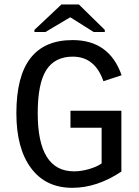

<svg xmlns="http://www.w3.org/2000/svg" viewBox="-20 -853 640 882"><path d="M537.6 -64.9Q425.8 9.8 312 9.8Q189.9 9.8 122.6 -80.8Q55.2 -171.4 55.2 -332.5Q55.2 -502 119.6 -585.4Q184.1 -668.9 313.5 -668.9Q482.4 -668.9 538.6 -507.3L455.1 -480Q416 -592.8 314.5 -592.8Q231.9 -592.8 192.6 -531.2Q153.3 -469.7 153.3 -332.5Q153.3 -65.9 319.8 -65.9Q353 -65.9 388.7 -76.2Q424.3 -86.4 446.8 -102.1V-266.1H303.7V-344.2H537.6ZM461.4 -715.8V-706.1H410.2L303.2 -773.4H302.2L189 -706.1H138.2V-715.8L262.2 -832.5H342.3Z"/></svg>

Font: Cousine
Style: Regular
Weight: 400
Monospace: yes
Designer: Steve Matteson
Foundry: Monotype Imaging Inc.
Version: Version 1.21